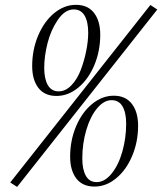

<svg xmlns="http://www.w3.org/2000/svg" viewBox="-20 -755 657 778"><path d="M287.6 -735.4Q335.9 -735.4 361.1 -702.6Q386.2 -669.9 386.2 -614.3Q386.2 -548.3 362.3 -491.2Q338.4 -434.1 297.4 -400.1Q256.3 -366.2 209 -366.2Q160.6 -366.2 135.5 -398.9Q110.4 -431.6 110.4 -487.3Q110.4 -553.2 134.5 -610.6Q158.7 -668 199.5 -701.7Q240.2 -735.4 287.6 -735.4ZM278.8 -716.8Q243.2 -716.8 214.6 -675Q186 -633.3 172.6 -580.1Q159.2 -526.9 159.2 -480Q159.2 -435.5 173.8 -410.2Q188.5 -384.8 217.8 -384.8Q245.6 -384.8 269.3 -409.4Q293 -434.1 307.1 -471.2Q321.3 -508.3 329.3 -548.3Q337.4 -588.4 337.4 -622.6Q337.4 -666.5 322.8 -691.7Q308.1 -716.8 278.8 -716.8ZM440.9 -367.2Q488.8 -367.2 514.2 -334.2Q539.6 -301.3 539.6 -245.6Q539.6 -180.2 515.6 -123.3Q491.7 -66.4 450.9 -32.7Q410.2 1 362.8 1Q314.5 1 289.3 -31.7Q264.2 -64.5 264.2 -120.1Q264.2 -186 288.3 -243.2Q312.5 -300.3 353.3 -333.7Q394 -367.2 440.9 -367.2ZM432.1 -349.1Q400.9 -349.1 373.3 -315.9Q345.7 -282.7 329.6 -228Q313.5 -173.3 313.5 -112.8Q313.5 -68.4 327.9 -42.7Q342.3 -17.1 371.6 -17.1Q404.3 -17.1 432.4 -51.8Q460.4 -86.4 475.8 -140.9Q491.2 -195.3 491.2 -253.9Q491.2 -298.3 476.6 -323.7Q461.9 -349.1 432.1 -349.1ZM617.2 -716.3 49.3 2.4 21.5 -15.6 589.4 -734.9Z"/></svg>

Font: Flanker
Style: Italic
Weight: 400
Italic angle: -12°
Designer: Flanker
Version: Version 2.027